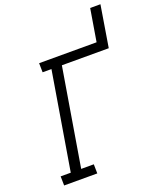

<svg xmlns="http://www.w3.org/2000/svg" viewBox="-168 -1041 945 1143"><g transform="rotate(-20 304.5 -470.0)"><path d="M37 0 36 -58H100L203 -677H147L146 -735H510L544 -940H609L566 -677H269L166 -58H246L247 0Z"/></g></svg>

Font: Iosevka Etoile Light
Style: Italic
Weight: 300
Italic angle: -9°
Designer: Belleve Invis
Foundry: Belleve Invis
Version: Version 22.1.2; ttfautohint (v1.8.4)